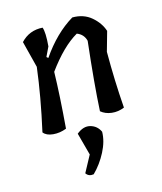

<svg xmlns="http://www.w3.org/2000/svg" viewBox="-149 -646 851 1009"><g transform="rotate(-20 276.5 -141.0)"><path d="M176 -396 184 -388Q272 -495 375 -545Q436 -540 474 -501.5Q512 -463 523 -416L484 -313Q470 -157 468 -7Q433 4 399 -3Q365 -10 343 -32Q363 -175 409 -402Q403 -440 368 -457Q282 -417 188 -309Q174 -183 144 -7Q107 4 71 -2.5Q35 -9 21 -31Q78 -210 111 -365L87 -512Q139 -559 210 -548Q218 -520 205 -445ZM215 163 193 39Q234 11 269 24Q304 37 317 73Q312 124 278.5 177Q245 230 199 268Q171 270 159 248Z"/></g></svg>

Font: Tillana Medium
Style: Regular
Weight: 500
Designer: Lipi Raval (Devanagari, Latin), Jonny Pinhorn (Latin)
Foundry: Indian Type Foundry
Version: Version 2.003;PS 1.0;hotconv 1.0.79;makeotf.lib2.5.61930; tt